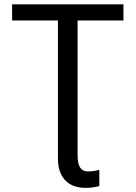

<svg xmlns="http://www.w3.org/2000/svg" viewBox="-20 -679 640 906"><path d="M346.2 -582.5V53.2Q346.2 92.8 357.9 111.3Q369.6 129.9 395 129.9Q424.3 129.9 448.7 122.1V199.2Q414.6 207.5 384.3 207.5Q321.3 207.5 287.4 171.4Q253.4 135.3 253.4 68.8V-582.5H37.1V-658.7H562.5V-582.5Z"/></svg>

Font: Cousine
Style: Regular
Weight: 400
Monospace: yes
Designer: Steve Matteson
Foundry: Monotype Imaging Inc.
Version: Version 1.21